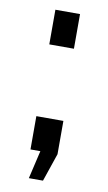

<svg xmlns="http://www.w3.org/2000/svg" viewBox="-75 -557 389 693"><g transform="rotate(10 119.5 -210.5)"><path d="M70.8 -391.1V-518.1H161.1V-391.1ZM82 97.2 106 -5.9H69.8V-127.9H168.9V-5.9L133.8 97.2Z"/></g></svg>

Font: Rawline SemiBold
Style: Regular
Weight: 600
Designer: Matt McInerney, Pablo Impallari, Rodrigo Fuenzalida
Foundry: Matt McInerney, Pablo Impallari, Rodrigo Fuenzalida
Version: Version 4.020;PS 004.020;hotconv 1.0.88;makeotf.lib2.5.64775